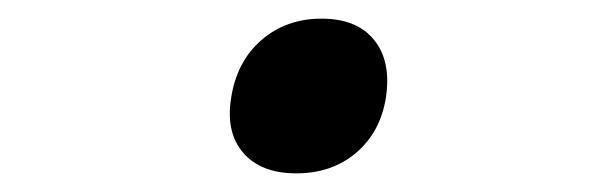

<svg xmlns="http://www.w3.org/2000/svg" viewBox="-20 -451 640 206"><path d="M298 -265Q260 -265 241 -287Q222 -309 228 -346Q234 -385 260.5 -408Q287 -431 325 -431Q363 -431 381.5 -408Q400 -385 394 -346Q388 -309 362 -287Q336 -265 298 -265Z"/></svg>

Font: NKDuy Mono
Style: Italic
Weight: 400
Italic angle: -9°
Monospace: yes
Designer: NKDuy
Foundry: NKDuy
Version: Version 2.251; ttfautohint (v1.8.4.7-5d5b)